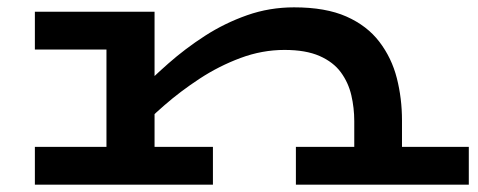

<svg xmlns="http://www.w3.org/2000/svg" viewBox="-20 -503 1301 523"><path d="M945 0V-173Q945 -209 937 -243.5Q929 -278 908.5 -306Q888 -334 850.5 -350.5Q813 -367 755 -367Q694 -367 635 -345Q576 -323 523.5 -288.5Q471 -254 427.5 -216Q384 -178 354 -146V-250Q392 -289 438.5 -330Q485 -371 538.5 -405.5Q592 -440 653 -461.5Q714 -483 781 -483Q867 -483 923.5 -458Q980 -433 1013.5 -389Q1047 -345 1061 -290Q1075 -235 1075 -175V0ZM75 0V-103H560V0ZM270 0V-471H401V0ZM75 -368V-471H370V-368ZM786 0V-103H1257V0Z"/></svg>

Font: BioRhyme Expanded SemiBold
Style: Regular
Weight: 600
Width: 7
Designer: Aoife Mooney
Foundry: Aoife Mooney Type
Version: Version 1.600;gftools[0.9.33]